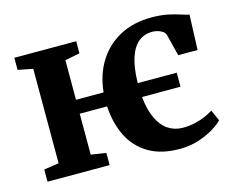

<svg xmlns="http://www.w3.org/2000/svg" viewBox="-85 -686 1005 820"><g transform="rotate(-15 418.0 -276.0)"><path d="M616 11Q533.5 11 478.5 -22Q423.5 -55 395 -113Q366.5 -171 362.5 -245H241.5V-64L308 -54V0H33.5V-54L99.5 -64V-481.5L33.5 -494.5V-548H307V-494.5L241.5 -481.5V-306.5H363.5Q371 -383 407 -440.8Q443 -498.5 503 -530.8Q563 -563 642.5 -563Q684.5 -563 715 -556.5Q745.5 -550 767.2 -542.8Q789 -535.5 804 -532.5L798 -377.5H712.5L688.5 -473Q686 -482.5 676.8 -489.2Q667.5 -496 655 -499.5Q642.5 -503 630 -503Q596.5 -503 571 -483.2Q545.5 -463.5 530.8 -420.2Q516 -377 514.5 -307H687V-245H517Q522.5 -187.5 540.8 -149Q559 -110.5 587.5 -91.8Q616 -73 652 -73Q681 -73 706 -78.8Q731 -84.5 751.8 -93.5Q772.5 -102.5 787.5 -112.5L809 -64Q795.5 -49 767 -31.5Q738.5 -14 699.5 -1.5Q660.5 11 616 11Z"/></g></svg>

Font: Merriweather 36pt
Style: Bold
Weight: 700
Designer: Eben Sorkin
Foundry: Eben Sorkin
Version: Version 2.100